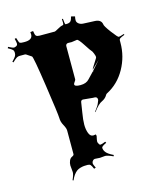

<svg xmlns="http://www.w3.org/2000/svg" viewBox="-153 -996 981 1161"><g transform="rotate(-15 337.5 -415.0)"><path d="M383.8 -27.8 351.1 -24.9Q337.4 -24.9 318.8 -26.9Q312.5 -26.9 306.2 -20Q299.8 -13.2 299.8 -4.6Q299.8 3.9 311 25.9L299.8 29.8Q291.5 9.8 285.4 3.4Q279.3 -2.9 267.1 -2.9Q254.9 -2.9 245.4 -2.2Q235.8 -1.5 222.2 2.2Q208.5 5.9 199.2 12.7Q176.8 29.3 161.1 65.9L155.8 63Q169.9 31.7 169.9 16.1L166 -26.9Q166 -42 172.1 -56.2Q178.2 -70.3 190.2 -75.4Q202.1 -80.6 202.1 -87.9V-235.8Q202.1 -250 189 -273.7Q175.8 -297.4 175.8 -320.1Q175.8 -342.8 147.9 -531.5Q120.1 -720.2 112.8 -723.1L81.1 -744.1Q77.1 -746.1 73.7 -746.1H41Q31.2 -746.1 22.5 -741Q13.7 -735.8 -4.9 -717.8L-10.3 -723.1Q7.8 -741.7 12.9 -750.5Q18.1 -759.3 18.1 -769V-774.9Q18.1 -784.2 12.2 -790.5Q6.3 -796.9 -16.1 -809.1L-12.2 -816.9Q14.6 -803.2 21 -803.2Q27.3 -803.2 37.1 -808.1Q44.9 -813 44.9 -822.5Q44.9 -832 39.1 -853L48.8 -856Q57.6 -825.2 63 -822.3Q68.4 -819.3 89.4 -819.3Q142.1 -818.4 142.1 -853Q142.1 -861.8 141.1 -868.2L158.7 -870.1Q161.6 -845.2 168 -839.1Q174.3 -833 189.9 -833H285.2Q288.1 -833 308.1 -844.2Q328.1 -855.5 335.2 -856.4Q342.3 -857.4 343.3 -858.4Q346.7 -860.8 346.7 -872.8Q346.7 -884.8 345.7 -895H352.1Q354.5 -860.4 358.9 -858.9H364.7Q381.3 -858.9 389.6 -866Q397.9 -873 402.8 -896L426.8 -890.1Q423.8 -877.9 423.8 -866Q423.8 -854 434.6 -845.2Q445.3 -836.4 461.7 -835.2Q478 -834 497.3 -833.5Q516.6 -833 533.7 -832Q574.2 -830.6 579.1 -799.8Q579.1 -788.6 611.6 -745.4Q644 -702.1 650.6 -702.1Q657.2 -702.1 684.1 -710.9L686 -705.1Q662.1 -695.8 656.5 -691.4Q650.9 -687 650.9 -680.2V-665Q650.9 -579.1 608.9 -503.7Q566.9 -428.2 492.7 -390.1Q488.3 -388.7 483.6 -380.1Q479 -371.6 470 -364Q460.9 -356.4 452.1 -352.5Q428.7 -342.8 396 -298.8L394 -300.8Q419.4 -333.5 423.8 -347.2L429.7 -361.8Q431.2 -363.8 431.2 -369.1Q431.2 -386.2 412.1 -386.2H404.8L342.8 -392.1Q329.6 -392.1 328.1 -377.7Q326.7 -363.3 318.8 -317.9Q311 -272.5 311 -242.7Q311 -212.9 319.8 -189.5Q328.6 -166 346.7 -166Q350.1 -166 363.8 -168L364.7 -160.2H366.7L364.7 -154.8L365.7 -152.8H364.7Q359.9 -131.8 359.9 -124.3Q359.9 -116.7 365.7 -108.9V-107.9Q369.1 -101.1 376 -101.1Q382.8 -101.1 406.7 -110.8L411.1 -103Q379.9 -88.4 379.9 -80.1Q379.9 -64.9 391.4 -50.5Q402.8 -36.1 436 -20L433.1 -12.2Q399.4 -27.8 383.8 -27.8ZM400.9 -750 366.7 -745.1Q354 -745.1 346.2 -745.6Q338.4 -746.1 333.7 -741.5Q329.1 -736.8 329.1 -730V-522Q329.1 -517.6 322 -508.3Q314.9 -499 314.9 -494.1Q314.9 -480 351.6 -480Q388.2 -480 406.7 -501L443.8 -540H447.8L446.8 -543Q481 -580.6 496.1 -599.1L446.8 -550.8Q447.8 -556.6 454.1 -565.9L484.9 -615.2Q485.8 -617.2 485.8 -622.3Q485.8 -627.4 479.5 -643.6Q473.1 -659.7 469 -662.6Q464.8 -665.5 437.5 -707.8Q410.2 -750 400.9 -750Z"/></g></svg>

Font: Eater
Style: Regular
Weight: 400
Version: Version 001.002